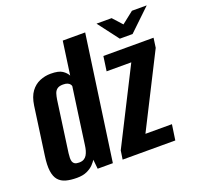

<svg xmlns="http://www.w3.org/2000/svg" viewBox="-117 -779 948 914"><g transform="rotate(-20 357.5 -322.0)"><path d="M123.2 7.3Q91 7.3 67.7 0.8Q44.3 -5.8 30.4 -22.1Q16.4 -38.4 12.3 -68.2Q8.2 -98 15 -144.8L48.6 -385.9Q55 -429.5 73.6 -454.6Q92.3 -479.6 118.6 -490.6Q144.9 -501.6 174 -501.6Q214.3 -501.6 232.7 -489.1Q251.1 -476.5 258.8 -461.3L282.5 -630H396.1L307.1 0H230.1L225.3 -47Q219.3 -37.5 207.2 -24.6Q195 -11.8 174.4 -2.2Q153.8 7.3 123.2 7.3ZM157.5 -57.7Q172.7 -57.7 182 -63.2Q191.4 -68.7 197.1 -78.2Q202.8 -87.8 206.3 -100Q209.7 -112.1 211.4 -125.9Q221 -197.4 231.1 -268.5Q241.1 -339.6 251.1 -410.4Q250.8 -414.5 246.9 -420Q243 -425.5 234.7 -429.3Q226.4 -433.1 211.9 -433.1Q192.5 -433.1 182.3 -425.5Q172.1 -418 167.8 -404.6Q163.5 -391.3 160.9 -373.9L125.2 -116.7Q123.5 -103.5 123.4 -93Q123.3 -82.4 126 -74.4Q128.8 -66.5 136.1 -62.1Q143.4 -57.7 157.5 -57.7ZM356.5 0 363.2 -44.4 553.7 -421.1H428.7L439.2 -495H693.4L686.6 -446.2L500.6 -78.3H634.9L623.4 0ZM541 -545.6 461.1 -650.8H537.7L580.5 -603.5L640.6 -650.8H715.5L605.5 -545.6Z"/></g></svg>

Font: Alumni Sans Thin
Style: Italic
Weight: 100
Italic angle: -8°
Designer: Robert E. Leuschke
Foundry: Robert E. Leuschke
Version: Version 1.016